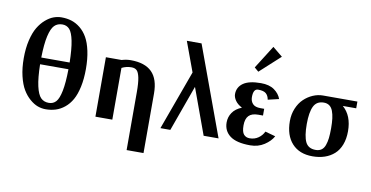

<svg xmlns="http://www.w3.org/2000/svg" viewBox="-84 -962 2706 1399"><g transform="rotate(10 1268.5 -263.0)"><path d="M279.8 9.8Q250.5 9.8 221.4 -0.7Q192.4 -11.2 162.6 -36.9Q132.8 -62.5 110.1 -100.3Q87.4 -138.2 73.2 -197.5Q59.1 -256.8 59.1 -330.1Q59.1 -403.3 73.2 -462.6Q87.4 -522 110.1 -559.8Q132.8 -597.7 162.6 -623.3Q192.4 -648.9 221.4 -659.4Q250.5 -669.9 279.8 -669.9Q319.3 -669.9 353.8 -659.2Q388.2 -648.4 419.2 -623.3Q450.2 -598.1 471.9 -559.8Q493.7 -521.5 506.3 -462.9Q519 -404.3 519 -330.1Q519 -255.9 506.3 -197.3Q493.7 -138.7 471.9 -100.3Q450.2 -62 419.2 -36.9Q388.2 -11.7 353.8 -1Q319.3 9.8 279.8 9.8ZM394 -306.2H184.1Q186 -204.6 199.5 -145.3Q212.9 -85.9 235.6 -63Q258.3 -40 294.9 -40Q327.6 -40 348.1 -63Q368.7 -85.9 380.6 -145.3Q392.6 -204.6 394 -306.2ZM184.1 -356H394Q392.1 -456.5 380.1 -515.4Q368.2 -574.2 347.7 -597.2Q327.1 -620.1 294.9 -620.1Q258.3 -620.1 235.6 -597.2Q212.9 -574.2 199.5 -515.4Q186 -456.5 184.1 -356Z M647.5 0ZM763.7 -439.9Q797.4 -450.2 829.6 -450.2Q935.1 -450.2 986.8 -398.4Q1038.6 -346.7 1038.6 -240.2V200.2H913.6V-228Q913.6 -296.9 905.8 -335Q897.9 -373 883.8 -386.5Q869.6 -399.9 844.7 -399.9Q805.7 -399.9 772.5 -382.8V0H647.5V-439.9Z M1316.4 -660.2 1558.6 0H1448.2L1324.2 -339.8L1201.7 0H1128.4L1288.6 -439.9L1207.5 -660.2Z M1596.2 0ZM1596.2 0ZM1596.2 0ZM1886.2 -107.9 1962.4 -86.9Q1942.4 -49.3 1897.5 -19.8Q1852.5 9.8 1793.5 9.8Q1691.9 9.8 1644 -26.4Q1596.2 -62.5 1596.2 -125Q1596.2 -165.5 1618.7 -198.5Q1641.1 -231.4 1687.5 -250Q1653.8 -267.6 1637.2 -291.7Q1620.6 -315.9 1620.6 -338.9Q1620.6 -390.1 1662.8 -420.2Q1705.1 -450.2 1793.5 -450.2Q1855.5 -450.2 1892.6 -423.8Q1929.7 -397.5 1943.4 -358.9L1862.3 -339.8Q1857.4 -369.1 1839.8 -384.5Q1822.3 -399.9 1781.2 -399.9Q1745.6 -399.9 1745.6 -338.9Q1745.6 -308.6 1763.4 -289.3Q1781.2 -270 1820.3 -270H1848.6V-220.2H1813.5Q1766.1 -220.2 1743.7 -197Q1721.2 -173.8 1721.2 -125Q1721.2 -77.6 1737.3 -58.8Q1753.4 -40 1781.2 -40Q1817.9 -40 1845.5 -59.6Q1873 -79.1 1886.2 -107.9ZM1728.5 -528.8ZM1728.5 -528.8ZM1836.4 -726.1 1909.7 -666 1759.3 -528.8 1728.5 -555.2Z M2478.5 -214.8Q2478.5 -158.7 2461.9 -115.2Q2445.3 -71.8 2415 -44.7Q2384.8 -17.6 2344.2 -3.9Q2303.7 9.8 2254.4 9.8Q2157.2 9.8 2102.8 -49.8Q2048.3 -109.4 2048.3 -214.8Q2048.3 -265.6 2066.4 -308.8Q2084.5 -352.1 2113.8 -380.1Q2143.1 -408.2 2179.7 -424.1Q2216.3 -439.9 2254.4 -439.9H2508.3V-390.1H2409.2Q2478.5 -330.1 2478.5 -214.8ZM2269.5 -390.1Q2216.3 -390.1 2194.8 -346.2Q2173.3 -302.2 2173.3 -214.8Q2173.3 -125.5 2193.8 -82.8Q2214.4 -40 2269.5 -40Q2294.9 -40 2312 -52Q2329.1 -64 2337.9 -88.4Q2346.7 -112.8 2350.1 -142.3Q2353.5 -171.9 2353.5 -214.8Q2353.5 -256.8 2349.6 -287.4Q2345.7 -317.9 2336.7 -341.8Q2327.6 -365.7 2310.8 -377.9Q2293.9 -390.1 2269.5 -390.1Z"/></g></svg>

Font: Pfennig
Style: Bold
Weight: 700
Version: Version 20120410 ; ttfautohint (v0.8)